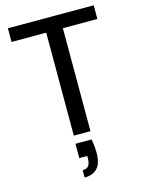

<svg xmlns="http://www.w3.org/2000/svg" viewBox="-138 -781 836 1113"><g transform="rotate(-15 280.0 -224.5)"><path d="M230 0V-618H22V-700H537V-618H330V0ZM228 251V207Q253 207 264 192Q275 177 275 148V134H227V48H324Q328 70 330 91Q332 112 332 130Q332 192 305.5 221.5Q279 251 228 251Z"/></g></svg>

Font: DM Sans 28pt Medium
Style: Regular
Weight: 500
Version: Version 4.004;gftools[0.9.30]